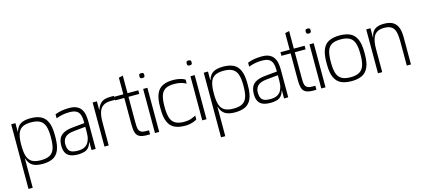

<svg xmlns="http://www.w3.org/2000/svg" viewBox="-80 -1628 5862 2666"><g transform="rotate(-15 2851.0 -295.5)"><path d="M68 295V-634H129V-512H133Q155 -587 206.5 -616.5Q258 -646 348 -646Q435 -646 494.5 -617.5Q554 -589 584.5 -520.5Q615 -452 615 -332V-302Q615 -182 584.5 -113.5Q554 -45 494.5 -17Q435 11 348 11Q257 11 206 -20Q155 -51 133 -125H129V295ZM341 -45Q425 -45 471.5 -73Q518 -101 536 -159.5Q554 -218 554 -308V-325Q554 -416 535.5 -474.5Q517 -533 470.5 -561Q424 -589 341 -589Q257 -589 211 -561Q165 -533 147 -474.5Q129 -416 129 -326V-308Q129 -218 147 -159.5Q165 -101 210.5 -73Q256 -45 341 -45Z M1053 0V-307Q1053 -313 1053 -328Q1053 -343 1053 -360Q1053 -377 1053 -390.5Q1053 -404 1053 -405Q1053 -466 1040 -503Q1027 -540 1004 -558Q981 -576 952 -581.5Q923 -587 891 -587Q840 -587 792.5 -578Q745 -569 699 -551V-609Q750 -628 794 -635.5Q838 -643 893 -644Q965 -646 1009 -625Q1053 -604 1075.5 -568Q1098 -532 1105.5 -486.5Q1113 -441 1113 -394V0ZM869 11Q799 12 754.5 -4.5Q710 -21 688 -57Q666 -93 663 -146Q660 -214 679 -261Q698 -308 748 -335.5Q798 -363 885 -371L1073 -389V-336L891 -318Q794 -309 756 -268.5Q718 -228 722 -159Q725 -111 743 -84.5Q761 -58 795.5 -48.5Q830 -39 880 -40Q919 -41 950.5 -52.5Q982 -64 1004.5 -88.5Q1027 -113 1040 -154.5Q1053 -196 1053 -257L1071 -113H1049Q1034 -64 1009.5 -37.5Q985 -11 950 -1Q915 9 869 11Z M1239 0V-634H1300V-512H1303Q1323 -567 1350.5 -596Q1378 -625 1415 -635.5Q1452 -646 1500 -646H1547V-589H1489Q1419 -589 1377.5 -561Q1336 -533 1318 -477Q1300 -421 1300 -334V0Z M1852 0Q1779 0 1742 -20.5Q1705 -41 1692.5 -84.5Q1680 -128 1680 -196V-414H1740V-216Q1740 -181 1742 -152Q1744 -123 1753.5 -102Q1763 -81 1785.5 -69.5Q1808 -58 1850 -58H1895V0ZM1548 -581V-633H1895V-581ZM1680 -275V-872L1740 -886V-275Z M1965 0V-634H2026V0ZM1995 -782Q1985 -782 1977 -784.5Q1969 -787 1964.5 -794.5Q1960 -802 1960 -818Q1960 -841 1970 -847Q1980 -853 1995 -853Q2011 -853 2021 -847Q2031 -841 2031 -818Q2031 -802 2026.5 -794.5Q2022 -787 2013.5 -784.5Q2005 -782 1995 -782Z M2568 -548Q2541 -565 2499.5 -577Q2458 -589 2400 -589Q2315 -589 2269 -561Q2223 -533 2205.5 -474.5Q2188 -416 2188 -326V-309Q2188 -219 2206 -160.5Q2224 -102 2270.5 -73.5Q2317 -45 2400 -45Q2458 -45 2499.5 -60Q2541 -75 2568 -90V-33Q2547 -20 2520 -10Q2493 0 2462.5 5.5Q2432 11 2397 11Q2309 11 2249 -17Q2189 -45 2158 -113.5Q2127 -182 2127 -302V-332Q2127 -452 2157.5 -520.5Q2188 -589 2248 -617.5Q2308 -646 2397 -646Q2432 -646 2463.5 -641Q2495 -636 2521.5 -627.5Q2548 -619 2568 -606Z M2645 0V-634H2706V0ZM2675 -782Q2665 -782 2657 -784.5Q2649 -787 2644.5 -794.5Q2640 -802 2640 -818Q2640 -841 2650 -847Q2660 -853 2675 -853Q2691 -853 2701 -847Q2711 -841 2711 -818Q2711 -802 2706.5 -794.5Q2702 -787 2693.5 -784.5Q2685 -782 2675 -782Z M2836 295V-634H2897V-512H2901Q2923 -587 2974.5 -616.5Q3026 -646 3116 -646Q3203 -646 3262.5 -617.5Q3322 -589 3352.5 -520.5Q3383 -452 3383 -332V-302Q3383 -182 3352.5 -113.5Q3322 -45 3262.5 -17Q3203 11 3116 11Q3025 11 2974 -20Q2923 -51 2901 -125H2897V295ZM3109 -45Q3193 -45 3239.5 -73Q3286 -101 3304 -159.5Q3322 -218 3322 -308V-325Q3322 -416 3303.5 -474.5Q3285 -533 3238.5 -561Q3192 -589 3109 -589Q3025 -589 2979 -561Q2933 -533 2915 -474.5Q2897 -416 2897 -326V-308Q2897 -218 2915 -159.5Q2933 -101 2978.5 -73Q3024 -45 3109 -45Z M3821 0V-307Q3821 -313 3821 -328Q3821 -343 3821 -360Q3821 -377 3821 -390.5Q3821 -404 3821 -405Q3821 -466 3808 -503Q3795 -540 3772 -558Q3749 -576 3720 -581.5Q3691 -587 3659 -587Q3608 -587 3560.5 -578Q3513 -569 3467 -551V-609Q3518 -628 3562 -635.5Q3606 -643 3661 -644Q3733 -646 3777 -625Q3821 -604 3843.5 -568Q3866 -532 3873.5 -486.5Q3881 -441 3881 -394V0ZM3637 11Q3567 12 3522.5 -4.5Q3478 -21 3456 -57Q3434 -93 3431 -146Q3428 -214 3447 -261Q3466 -308 3516 -335.5Q3566 -363 3653 -371L3841 -389V-336L3659 -318Q3562 -309 3524 -268.5Q3486 -228 3490 -159Q3493 -111 3511 -84.5Q3529 -58 3563.5 -48.5Q3598 -39 3648 -40Q3687 -41 3718.5 -52.5Q3750 -64 3772.5 -88.5Q3795 -113 3808 -154.5Q3821 -196 3821 -257L3839 -113H3817Q3802 -64 3777.5 -37.5Q3753 -11 3718 -1Q3683 9 3637 11Z M4243 0Q4170 0 4133 -20.5Q4096 -41 4083.5 -84.5Q4071 -128 4071 -196V-414H4131V-216Q4131 -181 4133 -152Q4135 -123 4144.5 -102Q4154 -81 4176.5 -69.5Q4199 -58 4241 -58H4286V0ZM3939 -581V-633H4286V-581ZM4071 -275V-872L4131 -886V-275Z M4356 0V-634H4417V0ZM4386 -782Q4376 -782 4368 -784.5Q4360 -787 4355.5 -794.5Q4351 -802 4351 -818Q4351 -841 4361 -847Q4371 -853 4386 -853Q4402 -853 4412 -847Q4422 -841 4422 -818Q4422 -802 4417.5 -794.5Q4413 -787 4404.5 -784.5Q4396 -782 4386 -782Z M4791 11Q4702 11 4641.5 -17Q4581 -45 4549.5 -113.5Q4518 -182 4518 -302V-332Q4518 -452 4548.5 -520.5Q4579 -589 4640 -617.5Q4701 -646 4791 -646Q4879 -646 4939.5 -618Q5000 -590 5032 -521.5Q5064 -453 5064 -332V-302Q5064 -182 5032 -113.5Q5000 -45 4939.5 -17Q4879 11 4791 11ZM4791 -45Q4874 -45 4920.5 -73.5Q4967 -102 4985.5 -160.5Q5004 -219 5004 -308V-326Q5004 -416 4986 -474.5Q4968 -533 4921.5 -561Q4875 -589 4791 -589Q4706 -589 4660 -561Q4614 -533 4596.5 -474.5Q4579 -416 4579 -326V-308Q4579 -219 4597 -160.5Q4615 -102 4661.5 -73.5Q4708 -45 4791 -45Z M5232 -334V-442Q5232 -515 5254.5 -559.5Q5277 -604 5320.5 -623.5Q5364 -643 5427 -643Q5496 -643 5543.5 -621Q5591 -599 5617.5 -545.5Q5644 -492 5645 -398L5585 -345Q5584 -399 5579 -443.5Q5574 -488 5557 -520Q5540 -552 5506.5 -569.5Q5473 -587 5414 -587Q5357 -587 5321 -567.5Q5285 -548 5266 -514Q5247 -480 5239.5 -434Q5232 -388 5232 -334ZM5171 0V-631H5232V-442V0ZM5234 -436 5199 -461V-500H5245ZM5585 0V-360L5645 -403V0Z"/></g></svg>

Font: Matangi Light
Style: Regular
Weight: 400
Version: Version 3.002